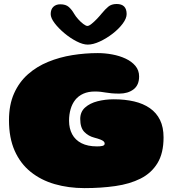

<svg xmlns="http://www.w3.org/2000/svg" viewBox="-20 -901 868 962"><path d="M403.5 41.5Q323 41.5 254 21.5Q185 1.5 133.5 -40Q82 -81.5 53.5 -145.8Q25 -210 25 -298.5Q25 -376 50.5 -433Q76 -490 120.2 -529Q164.5 -568 221.5 -591.2Q278.5 -614.5 342.5 -624.8Q406.5 -635 470 -635Q506 -635 542.5 -628.2Q579 -621.5 609.5 -607.2Q640 -593 658.5 -570.8Q677 -548.5 677 -518Q677 -474.5 649 -453.2Q621 -432 578 -432Q555.5 -432 539.5 -433.5Q523.5 -435 510.5 -437.2Q497.5 -439.5 484.5 -441Q471.5 -442.5 455.5 -442.5Q422 -442.5 397.5 -431.5Q373 -420.5 357.2 -400.8Q341.5 -381 333.8 -354.2Q326 -327.5 326 -296Q326 -257.5 341.5 -228.5Q357 -199.5 388.2 -183.5Q419.5 -167.5 466 -167.5Q473 -167.5 480 -168Q487 -168.5 492.5 -169.8Q498 -171 501.2 -173.8Q504.5 -176.5 504.5 -181.5Q504.5 -188 499.2 -192.8Q494 -197.5 482.5 -202Q471 -206.5 452 -211.5Q423 -219 402.5 -240Q382 -261 382 -305Q382 -340.5 406.2 -362.2Q430.5 -384 469 -393.8Q507.5 -403.5 550 -403.5Q606 -403.5 652 -392.8Q698 -382 731 -359Q764 -336 781.8 -299.8Q799.5 -263.5 799.5 -212.5Q799.5 -133.5 769 -83.5Q738.5 -33.5 684.2 -6.2Q630 21 558.2 31.2Q486.5 41.5 403.5 41.5ZM419.5 -677.5Q395.5 -677.5 363.8 -693.8Q332 -710 302.5 -734.8Q273 -759.5 253.5 -785.2Q234 -811 234 -830.5Q234 -854 247.2 -866.8Q260.5 -879.5 282 -879.5Q309.5 -879.5 324.5 -866.2Q339.5 -853 351.5 -832Q359 -819 371.8 -804.8Q384.5 -790.5 397.5 -780.8Q410.5 -771 418 -771Q426 -771 439.2 -781.8Q452.5 -792.5 466.5 -807.2Q480.5 -822 490.5 -834.5Q506.5 -854 522.5 -867.5Q538.5 -881 564.5 -881Q614.5 -881 614.5 -830.5Q614.5 -809 594.8 -782.5Q575 -756 544.2 -732.2Q513.5 -708.5 480 -693Q446.5 -677.5 419.5 -677.5Z"/></svg>

Font: Gluten Black
Style: Regular
Weight: 900
Designer: Tyler Finck
Foundry: Etcetera Type Company
Version: Version 1.300